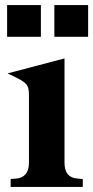

<svg xmlns="http://www.w3.org/2000/svg" viewBox="-20 -736 367 756"><path d="M10 -447 234 -506V-95Q234 -66 246.5 -50.5Q259 -35 284 -33L306 -31V0H22V-31L45 -33Q68 -35 81 -50.5Q94 -66 94 -95V-365Q94 -389 85.5 -401.5Q77 -414 47 -429ZM8 -591V-716H141V-591ZM194 -591V-716H327V-591Z"/></svg>

Font: Redaction
Style: Bold
Weight: 700
Designer: Jeremy Mickel / Forest Young
Foundry: MCKL
Version: Version 2.001; Redaction Bold